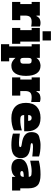

<svg xmlns="http://www.w3.org/2000/svg" viewBox="1383 -2201 1040 3846"><g transform="rotate(90 1903.0 -278.0)"><path d="M418 -392.1Q352.1 -392.1 322 -362.5Q292 -333 292 -261.2V-164.1H382.8V0H18.1V-164.1H62V-392.1H18.1V-556.2H292V-490.2L301.8 -486.8Q329.1 -543 366.5 -556.4Q403.8 -569.8 439.9 -569.8Q476.1 -569.8 511.2 -556.2V-382.8Q458.5 -392.1 418 -392.1Z M606.9 -777.8H791V-610.8H606.9ZM813 -164.1H856.9V0H539.1V-164.1H583V-392.1H539.1V-556.2H813Z M1139.6 -228Q1139.6 -164.1 1183.3 -164.1Q1227.1 -164.1 1241.5 -179Q1255.9 -193.8 1255.9 -228V-328.1Q1255.9 -362.3 1241.5 -377.2Q1227.1 -392.1 1183.3 -392.1Q1139.6 -392.1 1139.6 -328.1ZM1209 222.2H865.7V58.1H909.7V-392.1H865.7V-556.2H1139.6V-487.8Q1176.3 -539.1 1220.9 -554.4Q1265.6 -569.8 1294.9 -569.8Q1398.9 -569.8 1449.5 -493.4Q1500 -417 1500 -278.1Q1500 -139.2 1449.5 -62.5Q1398.9 14.2 1294.9 14.2Q1246.6 14.2 1206.8 -9.5Q1167 -33.2 1139.6 -67.9V58.1H1209Z M1929.7 -392.1Q1863.8 -392.1 1833.7 -362.5Q1803.7 -333 1803.7 -261.2V-164.1H1894.5V0H1529.8V-164.1H1573.7V-392.1H1529.8V-556.2H1803.7V-490.2L1813.5 -486.8Q1840.8 -543 1878.2 -556.4Q1915.5 -569.8 1951.7 -569.8Q1987.8 -569.8 2022.9 -556.2V-382.8Q1970.2 -392.1 1929.7 -392.1Z M2400.9 -328.1Q2400.9 -392.1 2342.8 -392.1Q2284.7 -392.1 2284.7 -328.1V-321.8H2400.9ZM2591.8 -36.1Q2488.3 14.2 2344.7 14.2Q2200.7 14.2 2120.6 -60.3Q2040.5 -134.8 2040.5 -278.3Q2040.5 -422.4 2120.4 -496.1Q2200.2 -569.8 2341.3 -569.8Q2482.4 -569.8 2545.7 -496.8Q2608.9 -423.8 2608.9 -314V-242.2H2284.7V-235.8Q2284.7 -199.7 2305.2 -181.9Q2325.7 -164.1 2379.9 -164.1Q2494.1 -164.1 2591.8 -195.8Z M2849.6 -196.8Q2626.5 -227.1 2626.5 -387.2Q2626.5 -516.1 2720 -543Q2813.5 -569.8 2881.8 -569.8Q3025.4 -569.8 3113.8 -540V-404.8Q2998 -418.9 2922.4 -418.9Q2846.7 -418.9 2846.7 -395Q2846.7 -382.3 2861.8 -376.2Q2877 -370.1 2922.4 -366.2Q3038.6 -355 3093.5 -309.1Q3148.4 -263.2 3148.4 -176.3Q3148.4 -89.4 3087.4 -37.6Q3026.4 14.2 2888.7 14.2Q2751 14.2 2655.8 -17.1V-155.8Q2773.4 -138.2 2835.9 -138.2Q2898.4 -138.2 2912.6 -145Q2926.8 -151.9 2926.8 -164.6Q2926.8 -177.2 2911.6 -183.6Q2896.5 -189.9 2849.6 -196.8Z M3522.5 -233.9Q3460.4 -233.9 3433.3 -225.3Q3406.2 -216.8 3406.2 -195.8Q3406.2 -163.6 3461.4 -164.1Q3522.5 -164.1 3522.5 -228ZM3198.2 -535.2Q3322.8 -569.8 3476.6 -569.8Q3630.9 -569.8 3691.7 -511.7Q3752.4 -453.6 3752.4 -328.1V-164.1H3796.4V0H3522.5V-67.9Q3485.4 -16.6 3434.3 -1.2Q3383.3 14.2 3347.2 14.2Q3260.3 14.2 3211.2 -25.9Q3162.1 -65.9 3162.1 -142.1Q3162.1 -334 3522.5 -334Q3522.5 -361.8 3504.4 -377Q3486.3 -392.1 3409.2 -392.1Q3332 -392.1 3198.2 -362.8Z"/></g></svg>

Font: AlfaSlabOne-Regular
Style: Regular
Weight: 400
Designer: JM Sole
Foundry: JM Sole
Version: Version 1.001